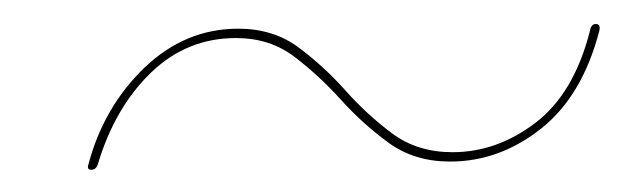

<svg xmlns="http://www.w3.org/2000/svg" viewBox="-20 -432 532 164"><path d="M364.5 -294Q334 -294 312 -310Q290 -326 271.2 -346.8Q252.5 -367.5 231.5 -383.5Q210.5 -399.5 181.5 -399.5Q139.5 -399.5 108.8 -369.8Q78 -340 63.5 -291.5Q62 -287 58 -287Q54 -287 55.5 -291.5Q68.5 -340.5 103.2 -374Q138 -407.5 183.5 -407.5Q213.5 -407.5 235 -391.5Q256.5 -375.5 275 -354.8Q293.5 -334 315 -318Q336.5 -302 366.5 -302Q404.5 -302 437.5 -327.2Q470.5 -352.5 484 -406Q485 -411.5 489 -411.5Q493 -411.5 492 -406Q477.5 -350 442 -322Q406.5 -294 364.5 -294Z"/></svg>

Font: Fraunces 144pt S000 SemiBold
Style: Italic
Weight: 600
Italic angle: -16°
Version: Version 1.000; ttfautohint (v1.8.3)